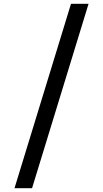

<svg xmlns="http://www.w3.org/2000/svg" viewBox="-20 -843 540 1006"><path d="M56 143 352 -823H444L148 143Z"/></svg>

Font: Iosevka SS04 Medium
Style: Regular
Weight: 500
Monospace: yes
Designer: Belleve Invis
Foundry: Belleve Invis
Version: Version 19.0.0; ttfautohint (v1.8.4)